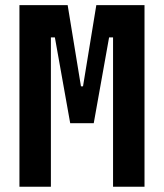

<svg xmlns="http://www.w3.org/2000/svg" viewBox="-20 -713 626 733"><path d="M54.2 0H174.3V-570.3H189.5L248 -242.7H337.9L396.5 -570.3H411.6V0H531.7V-693.4H347.7L296.9 -383.3H289.1L238.3 -693.4H54.2Z"/></svg>

Font: CaskaydiaCove Nerd Font
Style: Bold
Weight: 700
Designer: Aaron Bell
Foundry: Saja Typeworks
Version: Version 2111.1;Nerd Fonts 2.3.0